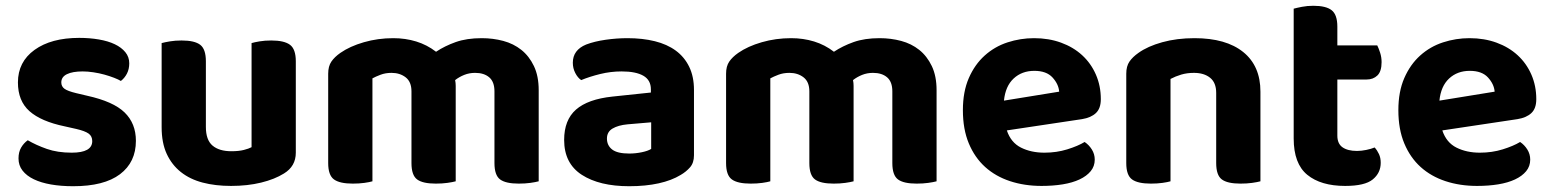

<svg xmlns="http://www.w3.org/2000/svg" viewBox="-20 -628 5365 664"><path d="M450 -141Q450 -67 395 -25.5Q340 16 233 16Q191 16 156.5 10Q122 4 97 -8Q72 -20 58 -38Q44 -56 44 -80Q44 -102 53 -117.5Q62 -133 76 -143Q105 -126 142 -113Q179 -100 228 -100Q299 -100 299 -140Q299 -157 286.5 -166Q274 -175 244 -182L204 -191Q122 -208 82 -243.5Q42 -279 42 -343Q42 -414 99.5 -455.5Q157 -497 254 -497Q290 -497 322 -491.5Q354 -486 377 -475Q400 -464 413.5 -447.5Q427 -431 427 -409Q427 -389 419 -373.5Q411 -358 398 -348Q390 -353 374.5 -359Q359 -365 341 -370Q323 -375 303 -378Q283 -381 266 -381Q231 -381 211.5 -371.5Q192 -362 192 -343Q192 -329 203 -321Q214 -313 243 -306L281 -297Q372 -277 411 -239Q450 -201 450 -141Z M1003 -100Q1003 -53 962 -28Q930 -8 883 3.5Q836 15 779 15Q725 15 681 3.5Q637 -8 605.5 -33Q574 -58 556.5 -96Q539 -134 539 -188V-479Q550 -482 568 -485Q586 -488 608 -488Q653 -488 672.5 -473Q692 -458 692 -416V-189Q692 -144 715 -124.5Q738 -105 780 -105Q806 -105 823.5 -109.5Q841 -114 850 -119V-479Q860 -482 878 -485Q896 -488 918 -488Q963 -488 983 -473Q1003 -458 1003 -416V-100Z M1843 -1Q1832 2 1814 4.5Q1796 7 1774 7Q1729 7 1709.5 -7.5Q1690 -22 1690 -64V-312Q1690 -345 1672 -360.5Q1654 -376 1623 -376Q1603 -376 1585.5 -369Q1568 -362 1554 -351Q1555 -346 1555.5 -341Q1556 -336 1556 -331V-1Q1545 2 1527 4.5Q1509 7 1487 7Q1442 7 1422.5 -7.5Q1403 -22 1403 -64V-312Q1403 -345 1383 -360.5Q1363 -376 1334 -376Q1313 -376 1296 -369.5Q1279 -363 1268 -357V-1Q1258 2 1240 4.5Q1222 7 1200 7Q1155 7 1135 -7.5Q1115 -22 1115 -64V-373Q1115 -399 1126 -415Q1137 -431 1157 -445Q1190 -468 1238.5 -482Q1287 -496 1340 -496Q1382 -496 1419.5 -484.5Q1457 -473 1488 -449Q1518 -469 1556 -482.5Q1594 -496 1646 -496Q1685 -496 1720.5 -486.5Q1756 -477 1783 -455.5Q1810 -434 1826.5 -399.5Q1843 -365 1843 -316Z M2156 -97Q2178 -97 2199.5 -101.5Q2221 -106 2232 -113V-205L2150 -198Q2118 -195 2098.5 -183.5Q2079 -172 2079 -149Q2079 -125 2097 -111Q2115 -97 2156 -97ZM2150 -496Q2202 -496 2244.5 -485.5Q2287 -475 2317 -453Q2347 -431 2363.5 -397Q2380 -363 2380 -317V-91Q2380 -65 2366.5 -49.5Q2353 -34 2334 -23Q2303 -4 2258 6Q2213 16 2156 16Q2053 16 1992 -23.5Q1931 -63 1931 -144Q1931 -213 1972 -249Q2013 -285 2098 -294L2231 -308V-319Q2231 -351 2205 -366Q2179 -381 2130 -381Q2092 -381 2055.5 -372Q2019 -363 1990 -351Q1978 -359 1969.5 -375.5Q1961 -392 1961 -411Q1961 -455 2007 -474Q2036 -485 2074.5 -490.5Q2113 -496 2150 -496Z M3219 -1Q3208 2 3190 4.5Q3172 7 3150 7Q3105 7 3085.5 -7.5Q3066 -22 3066 -64V-312Q3066 -345 3048 -360.5Q3030 -376 2999 -376Q2979 -376 2961.5 -369Q2944 -362 2930 -351Q2931 -346 2931.5 -341Q2932 -336 2932 -331V-1Q2921 2 2903 4.5Q2885 7 2863 7Q2818 7 2798.5 -7.5Q2779 -22 2779 -64V-312Q2779 -345 2759 -360.5Q2739 -376 2710 -376Q2689 -376 2672 -369.5Q2655 -363 2644 -357V-1Q2634 2 2616 4.5Q2598 7 2576 7Q2531 7 2511 -7.5Q2491 -22 2491 -64V-373Q2491 -399 2502 -415Q2513 -431 2533 -445Q2566 -468 2614.5 -482Q2663 -496 2716 -496Q2758 -496 2795.5 -484.5Q2833 -473 2864 -449Q2894 -469 2932 -482.5Q2970 -496 3022 -496Q3061 -496 3096.5 -486.5Q3132 -477 3159 -455.5Q3186 -434 3202.5 -399.5Q3219 -365 3219 -316Z M3462 -177Q3476 -135 3511 -117.5Q3546 -100 3592 -100Q3634 -100 3671 -111.5Q3708 -123 3731 -137Q3746 -127 3756 -111Q3766 -95 3766 -76Q3766 -53 3752 -36Q3738 -19 3713.5 -7.5Q3689 4 3655.5 9.5Q3622 15 3582 15Q3523 15 3473 -1.5Q3423 -18 3387 -50.5Q3351 -83 3330.5 -132Q3310 -181 3310 -247Q3310 -311 3330.5 -358Q3351 -405 3385.5 -436Q3420 -467 3464.5 -481.5Q3509 -496 3556 -496Q3607 -496 3649.5 -480.5Q3692 -465 3722.5 -437Q3753 -409 3770 -370Q3787 -331 3787 -285Q3787 -253 3770 -237Q3753 -221 3722 -216ZM3557 -383Q3514 -383 3485.5 -356.5Q3457 -330 3452 -280L3643 -311Q3641 -337 3620 -360Q3599 -383 3557 -383Z M4186 -307Q4186 -342 4165 -359Q4144 -376 4109 -376Q4085 -376 4065 -370Q4045 -364 4028 -355V-1Q4018 2 4000 4.5Q3982 7 3960 7Q3915 7 3895 -7.5Q3875 -22 3875 -64V-373Q3875 -399 3886 -415Q3897 -431 3917 -445Q3949 -468 3999.5 -482Q4050 -496 4111 -496Q4220 -496 4279.5 -448Q4339 -400 4339 -311V-1Q4328 2 4310 4.5Q4292 7 4270 7Q4225 7 4205.5 -7.5Q4186 -22 4186 -64V-307Z M4605 -159Q4605 -131 4623 -118.5Q4641 -106 4673 -106Q4688 -106 4705 -109.5Q4722 -113 4734 -118Q4743 -108 4749 -95Q4755 -82 4755 -65Q4755 -30 4727.5 -7.5Q4700 15 4632 15Q4548 15 4501 -23.5Q4454 -62 4454 -149V-598Q4465 -601 4483 -604.5Q4501 -608 4522 -608Q4566 -608 4585.5 -592.5Q4605 -577 4605 -536V-471H4743Q4748 -461 4753 -445.5Q4758 -430 4758 -413Q4758 -381 4743.5 -367Q4729 -353 4706 -353H4605V-159Z M4968 -177Q4982 -135 5017 -117.5Q5052 -100 5098 -100Q5140 -100 5177 -111.5Q5214 -123 5237 -137Q5252 -127 5262 -111Q5272 -95 5272 -76Q5272 -53 5258 -36Q5244 -19 5219.5 -7.5Q5195 4 5161.5 9.5Q5128 15 5088 15Q5029 15 4979 -1.5Q4929 -18 4893 -50.5Q4857 -83 4836.5 -132Q4816 -181 4816 -247Q4816 -311 4836.5 -358Q4857 -405 4891.5 -436Q4926 -467 4970.5 -481.5Q5015 -496 5062 -496Q5113 -496 5155.5 -480.5Q5198 -465 5228.5 -437Q5259 -409 5276 -370Q5293 -331 5293 -285Q5293 -253 5276 -237Q5259 -221 5228 -216ZM5063 -383Q5020 -383 4991.5 -356.5Q4963 -330 4958 -280L5149 -311Q5147 -337 5126 -360Q5105 -383 5063 -383Z"/></svg>

Font: Baloo Bhaina 2
Style: Bold
Weight: 700
Designer: Yesha Goshar, Manish Minz, Shuchita Grover and Ek Type
Foundry: Ek Type
Version: Version 1.640;hotconv 1.0.111;makeotfexe 2.5.65597; ttfautoh